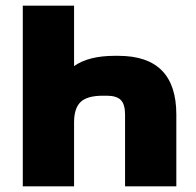

<svg xmlns="http://www.w3.org/2000/svg" viewBox="-20 -654 689 674"><path d="M599 -252V0H419V-252Q419 -288 404 -303Q389 -318 355 -318H341Q286 -318 263 -296Q240 -274 240 -224V0H60V-634H240V-422Q291 -458 382 -458H396Q599 -458 599 -252Z"/></svg>

Font: Dashboard
Style: Regular
Weight: 400
Designer: jaiki
Version: Version 1.000